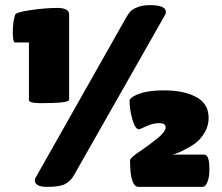

<svg xmlns="http://www.w3.org/2000/svg" viewBox="-20 -730 868 750"><path d="M116 -26Q116 -28 118 -34L472 -660Q481 -676 488.5 -684.5Q496 -693 516 -701.5Q536 -710 566 -710Q628 -710 628 -683Q628 -678 626 -674L268 -44Q256 -23 235 -11.5Q214 0 165 0Q116 0 116 -26ZM138 -327Q93 -327 93 -340V-564H39Q30 -564 30 -604.5Q30 -645 39 -672Q41 -682 99 -690.5Q157 -699 203.5 -699Q250 -699 250 -674V-340Q250 -327 138 -327ZM523 -225Q508 -225 497 -264Q486 -303 486 -337Q486 -344 502 -354Q543 -377 620.5 -377Q698 -377 746.5 -351Q795 -325 795 -269Q795 -240 780.5 -214.5Q766 -189 748 -174.5Q730 -160 706 -148Q675 -131 654 -126H778Q798 -126 798 -69Q798 -40 791.5 -22.5Q785 -5 778 -2L772 0H521Q488 0 488 -104Q488 -113 523 -136.5Q558 -160 592.5 -187.5Q627 -215 627 -233Q627 -249 602.5 -249Q578 -249 552 -237Q526 -225 523 -225Z"/></svg>

Font: Titan One
Style: Regular
Weight: 400
Designer: Rodrigo Fuenzalida
Foundry: Rodrigo Fuenzalida
Version: Version 1.001